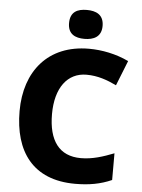

<svg xmlns="http://www.w3.org/2000/svg" viewBox="-61 -980 768 1038"><g transform="rotate(5 322.5 -461.0)"><path d="M368 -932C318 -932 278 -915 278 -853C278 -793 318 -775 368 -775C417 -775 460 -793 460 -853C460 -915 417 -932 368 -932ZM397 -583C458 -583 510 -564 560 -540L614 -676C545 -709 468 -724 398 -724C176 -724 53 -572 53 -356C53 -137 156 10 386 10C461 10 523 -1 584 -28V-173C525 -150 468 -131 405 -131C287 -131 229 -211 229 -355C229 -497 293 -583 397 -583Z"/></g></svg>

Font: Noto Sans Lao UI ExtBd
Style: Regular
Weight: 800
Designer: Monotype Design Team
Foundry: Monotype Imaging Inc.
Version: Version 2.000